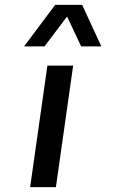

<svg xmlns="http://www.w3.org/2000/svg" viewBox="-20 -770 463 790"><path d="M207 -750H318L397 -579H314L256 -702L163 -579H79ZM175 -500H281L210 0H104Z"/></svg>

Font: Oakes Grotesk Medium
Style: Italic
Weight: 500
Italic angle: -8°
Designer: Samuel Oakes
Foundry: Samuel Oakes
Version: Version 1.000;PS 001.000;hotconv 1.0.88;makeotf.lib2.5.64775